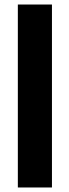

<svg xmlns="http://www.w3.org/2000/svg" viewBox="-20 -830 305 850"><path d="M59 0V-810H210V0Z"/></svg>

Font: Oswald SemiBold
Style: Regular
Weight: 600
Designer: Vernon Adams
Foundry: Vernon Adams
Version: Version 4.103;gftools[0.9.33.dev8+g029e19f]